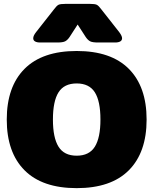

<svg xmlns="http://www.w3.org/2000/svg" viewBox="-20 -959 794 994"><path d="M152 -761Q152 -774 167 -793L259 -910Q273 -929 282.5 -934Q292 -939 320 -939H444Q472 -939 481.5 -934Q491 -929 505 -910L597 -793Q612 -773 612 -761Q612 -750 602.5 -744.5Q593 -739 576 -739H487Q459 -739 447 -745Q435 -751 424 -767L382 -832L340 -767Q329 -751 317 -745Q305 -739 277 -739H188Q171 -739 161.5 -744.5Q152 -750 152 -761ZM15 -340Q15 -510 107 -602.5Q199 -695 377 -695Q555 -695 647 -602.5Q739 -510 739 -340Q739 -170 647 -77.5Q555 15 377 15Q199 15 107 -77.5Q15 -170 15 -340ZM500 -340Q500 -435 471 -481Q442 -527 377 -527Q312 -527 283 -481Q254 -435 254 -340Q254 -246 283 -199.5Q312 -153 377 -153Q442 -153 471 -199.5Q500 -246 500 -340Z"/></svg>

Font: Mitr
Style: Bold
Weight: 700
Designer: Thanarat Vachiruckul
Foundry: Cadson Demak
Version: Version 1.003